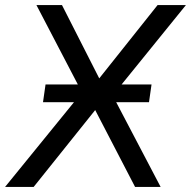

<svg xmlns="http://www.w3.org/2000/svg" viewBox="-46 -739 755 759"><path d="M-26 0 292 -391 291 -349 98 -719H199L351 -420H339L577 -719H689L386 -345L385 -389L589 0H488L324 -316H340L87 0ZM124 -335 134 -405H553L543 -335Z"/></svg>

Font: Nunitoga
Style: Medium Italic
Weight: 500
Italic angle: -9°
Designer: Vernon Adams
Foundry: Vernon Adams
Version: Version 1.0